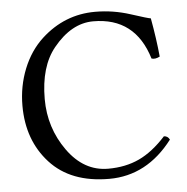

<svg xmlns="http://www.w3.org/2000/svg" viewBox="-50 -707 745 765"><g transform="rotate(-5 323.0 -324.0)"><path d="M356.9 9.8Q203.1 9.8 120.1 -81.1Q37.1 -171.9 37.1 -310.1Q37.1 -388.2 64.9 -457.5Q92.8 -526.9 143.1 -573.2Q235.8 -658.2 357.9 -658.2Q429.7 -658.2 498.3 -636Q566.9 -613.8 577.1 -612.8Q592.3 -529.8 599.1 -458Q580.1 -448.2 565.9 -453.1Q515.1 -621.1 347.2 -621.1Q259.8 -621.1 187.5 -532.2Q127.9 -459 127.9 -329.1Q127.9 -213.9 193.4 -122.3Q258.8 -30.8 356 -30.8Q425.8 -30.8 480.5 -56.4Q535.2 -82 587.9 -140.1Q603 -140.1 610.8 -125Q507.8 9.8 356.9 9.8Z"/></g></svg>

Font: Linux Libertine O
Style: Regular
Weight: 400
Designer: Philipp H. Poll
Foundry: Philipp H. Poll
Version: Version 5.3.0